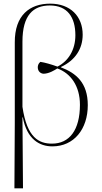

<svg xmlns="http://www.w3.org/2000/svg" viewBox="-20 -792 559 1052"><path d="M59 240H106L103 -149H105C128 -28 197 10 267 10C385 10 461 -84 461 -216C461 -339 396 -392 314 -423V-425C393 -462 433 -525 433 -602C433 -702 366 -772 255 -772C143 -772 60 -709 61 -559V-118ZM265 -5C195 -5 128 -35 103 -207V-564C103 -709 162 -762 253 -762C349 -762 393 -698 393 -599C393 -518 354 -457 295 -427C262 -439 224 -450 201 -453C189 -443 187 -431 187 -423C187 -400 204 -388 220 -388C250 -389 280 -408 294 -417C367 -391 418 -321 418 -218C418 -79 360 -5 265 -5Z"/></svg>

Font: Noto Serif Display ExtraLight
Style: Regular
Weight: 200
Designer: Monotype Design Team
Foundry: Monotype Imaging Inc.
Version: Version 2.009